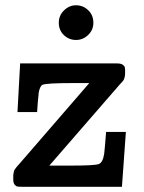

<svg xmlns="http://www.w3.org/2000/svg" viewBox="-20 -715 552 735"><path d="M30.8 -27.8Q30.8 -27.8 30.8 -43Q30.8 -47.9 32 -52.5Q33.2 -57.1 33.7 -60.1Q34.2 -63 37.1 -66.9Q40 -70.8 41 -72.5Q42 -74.2 46.4 -79.1Q50.8 -84 51.8 -85L321.8 -397H258.8Q155.8 -397 142.1 -390.1Q132.3 -384.3 127.9 -358.9Q127.9 -356.9 127.9 -356Q124 -321.8 122.1 -286.1H46.9L57.1 -472.2H428.2Q443.4 -472.2 450.2 -467Q457 -461.9 458 -456.5Q459 -451.2 459 -438Q459 -424.8 456.5 -417Q454.1 -409.2 451.7 -406Q449.2 -402.8 438 -391.1L168.9 -81.1H255.9Q341.8 -81.1 357.9 -86.9Q374 -92.8 378.9 -127Q380.9 -142.1 386.2 -210H461.9L446.8 0H64Q51.8 0 46.4 -1Q41 -2 35.9 -8.3Q30.8 -14.6 30.8 -27.8ZM205.1 -627.9Q205.1 -655.8 225.1 -675.3Q245.1 -694.8 271 -694.8Q297.9 -694.8 317.6 -676Q337.4 -657.2 337.4 -627.9Q337.4 -600.1 317.4 -581.1Q297.4 -562 271 -562Q244.1 -562 224.6 -580.6Q205.1 -599.1 205.1 -627.9Z"/></svg>

Font: CMU Concrete
Style: Bold
Weight: 700
Version: Version 0.7.0